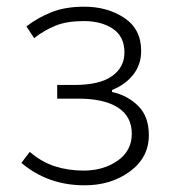

<svg xmlns="http://www.w3.org/2000/svg" viewBox="-20 -543 508 574"><path d="M233 11Q123 11 44 -56L69 -89Q105 -58 145 -45.5Q185 -33 230 -33Q289 -33 331.5 -62.5Q374 -92 374 -143Q374 -195 332.5 -221.5Q291 -248 216 -248H151V-289H202Q278 -289 315 -315.5Q352 -342 352 -386Q352 -434 317.5 -457Q283 -480 231 -480Q180 -480 146.5 -466.5Q113 -453 82 -429L59 -464Q91 -489 132.5 -506Q174 -523 232 -523Q301 -523 351.5 -489.5Q402 -456 402 -391Q402 -350 378.5 -320Q355 -290 315 -274V-268Q361 -258 393 -226.5Q425 -195 425 -139Q425 -72 368.5 -30.5Q312 11 233 11Z"/></svg>

Font: LXGW 975 Gothic SC 200W
Style: Regular
Weight: 200
Version: Version 2.01;February 25, 2021